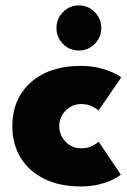

<svg xmlns="http://www.w3.org/2000/svg" viewBox="-20 -660 457 692"><path d="M272 -125.5Q296 -125.5 312.5 -134.2Q329 -143 335.5 -149.5L415.5 -30.5Q406.5 -23 386.8 -13Q367 -3 337.8 4.5Q308.5 12 271 12Q194.5 12 139.2 -15.5Q84 -43 54.2 -92Q24.5 -141 24.5 -205.5Q24.5 -270.5 54.2 -319.2Q84 -368 139.2 -395.2Q194.5 -422.5 271 -422.5Q307.5 -422.5 337 -415.2Q366.5 -408 387.2 -398.2Q408 -388.5 417 -381L335 -261.5Q332 -264.5 323.5 -270.2Q315 -276 302.2 -280.5Q289.5 -285 272 -285Q250 -285 232.2 -274Q214.5 -263 204 -245.2Q193.5 -227.5 193.5 -205.5Q193.5 -183.5 204 -165.5Q214.5 -147.5 232.2 -136.5Q250 -125.5 272 -125.5ZM264.5 -478Q230.5 -478 207 -501.8Q183.5 -525.5 183.5 -559Q183.5 -592.5 207 -616.5Q230.5 -640.5 264.5 -640.5Q298 -640.5 321.5 -616.5Q345 -592.5 345 -559Q345 -525.5 321.5 -501.8Q298 -478 264.5 -478Z"/></svg>

Font: League Spartan Thin ExtraBold
Style: Regular
Weight: 800
Version: Version 2.002